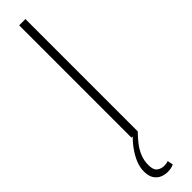

<svg xmlns="http://www.w3.org/2000/svg" viewBox="-325 -663 846 846"><g transform="rotate(-45 98.5 -240.0)"><path d="M79 0V-700H118V0ZM85 220Q66 220 49.5 212.5Q33 205 22.5 188.5Q12 172 12 144Q12 118 23 91.5Q34 65 53 39Q72 13 96 -9L118 0Q98 20 81.5 41.5Q65 63 55.5 87Q46 111 46 138Q46 169 60.5 179.5Q75 190 93 190Q101 190 107 189Q113 188 119 186L124 212Q116 216 106.5 218Q97 220 85 220Z"/></g></svg>

Font: Georama ExtraLight
Style: Regular
Weight: 250
Version: Version 1.001